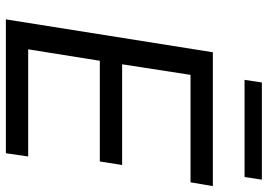

<svg xmlns="http://www.w3.org/2000/svg" viewBox="-149 -763 912 654"><g transform="rotate(90 307.0 -436.0)"><path d="M46 0 158 -705H614L601 -629H235L199 -396H542L530 -320H187L148 -76H513L502 0ZM252 -813 261 -872H592L583 -813Z"/></g></svg>

Font: Mulish Medium
Style: Italic
Weight: 500
Italic angle: -9°
Designer: Vernon Adams
Foundry: Vernon Adams
Version: Version 3.603; ttfautohint (v1.8.3)